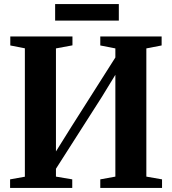

<svg xmlns="http://www.w3.org/2000/svg" viewBox="-20 -922 844 942"><path d="M29.5 0V-42L102 -55V-685L30.5 -699V-743H335.5V-699.5L254.5 -684.5V-179L329.5 -299L546 -640V-684.5L472 -699V-743H773V-699L698 -684.5V-55.5L775 -42V0H472V-42L546 -55.5V-555L480 -447L254.5 -94V-55.5L334.5 -42V0ZM563 -902V-821H250.5V-902Z"/></svg>

Font: Merriweather 72pt
Style: Bold
Weight: 700
Version: Version 2.100